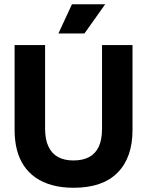

<svg xmlns="http://www.w3.org/2000/svg" viewBox="-20 -873 695 907"><path d="M328 14Q271 14 226 1.5Q181 -11 147.5 -34.5Q114 -58 92 -91.5Q70 -125 59.5 -167Q49 -209 49 -259V-660H193V-265Q193 -214 209 -180.5Q225 -147 254.5 -131Q284 -115 327 -115Q371 -115 401 -131Q431 -147 446.5 -180Q462 -213 462 -265V-660H606V-259Q606 -129 535.5 -57.5Q465 14 328 14ZM379 -715H256L320 -853H477Z"/></svg>

Font: Bricolage Grotesque 72pt
Style: Bold
Weight: 700
Designer: Mathieu Triay
Foundry: Atelier Triay
Version: Version 1.001;gftools[0.9.33.dev8+g029e19f]